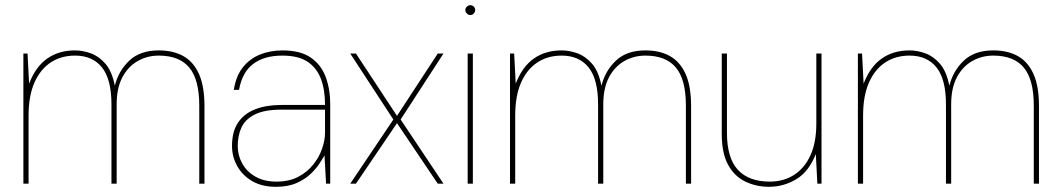

<svg xmlns="http://www.w3.org/2000/svg" viewBox="-20 -707 4078 739"><path d="M70 0V-501H86L92 -385Q117 -450 161.5 -481.5Q206 -513 269 -513Q298 -513 329 -502Q360 -491 385.5 -462Q411 -433 422 -377Q436 -434 477.5 -473.5Q519 -513 591 -513Q646 -513 685 -491.5Q724 -470 745.5 -423Q767 -376 767 -298V0H747V-300Q747 -401 708.5 -447Q670 -493 591 -493Q547 -493 510 -472Q473 -451 451 -409.5Q429 -368 429 -305V0H409V-305Q409 -402 372.5 -447.5Q336 -493 269 -493Q215 -493 175 -466.5Q135 -440 112.5 -389Q90 -338 90 -262V0Z M1042 12Q988 12 950.5 -10Q913 -32 893 -68Q873 -104 873 -145Q873 -201 896.5 -235.5Q920 -270 962.5 -286.5Q1005 -303 1063 -303H1231Q1231 -362 1215 -404Q1199 -446 1163.5 -469.5Q1128 -493 1067 -493Q997 -493 954.5 -461Q912 -429 900 -361H880Q888 -414 914.5 -447.5Q941 -481 980.5 -497Q1020 -513 1067 -513Q1136 -513 1176 -485.5Q1216 -458 1233.5 -411Q1251 -364 1251 -306V0H1235L1229 -109Q1223 -98 1210 -78Q1197 -58 1175.5 -37.5Q1154 -17 1121.5 -2.5Q1089 12 1042 12ZM1044 -8Q1093 -8 1128 -26.5Q1163 -45 1186 -74Q1209 -103 1220 -135.5Q1231 -168 1231 -197V-285H1063Q998 -285 961 -266.5Q924 -248 909.5 -216.5Q895 -185 895 -145Q895 -109 912.5 -77.5Q930 -46 963.5 -27Q997 -8 1044 -8Z M1328 0 1494 -247 1328 -501H1350L1508 -261L1665 -501H1687L1522 -247L1687 0H1665L1508 -233L1350 0Z M1780 0V-501H1800V0ZM1790 -649Q1783 -649 1777 -655Q1771 -661 1771 -668Q1771 -676 1777 -681.5Q1783 -687 1790 -687Q1798 -687 1803.5 -681.5Q1809 -676 1809 -668Q1809 -661 1803.5 -655Q1798 -649 1790 -649Z M1943 0V-501H1959L1965 -385Q1990 -450 2034.5 -481.5Q2079 -513 2142 -513Q2171 -513 2202 -502Q2233 -491 2258.5 -462Q2284 -433 2295 -377Q2309 -434 2350.5 -473.5Q2392 -513 2464 -513Q2519 -513 2558 -491.5Q2597 -470 2618.5 -423Q2640 -376 2640 -298V0H2620V-300Q2620 -401 2581.5 -447Q2543 -493 2464 -493Q2420 -493 2383 -472Q2346 -451 2324 -409.5Q2302 -368 2302 -305V0H2282V-305Q2282 -402 2245.5 -447.5Q2209 -493 2142 -493Q2088 -493 2048 -466.5Q2008 -440 1985.5 -389Q1963 -338 1963 -262V0Z M2940 12Q2890 12 2848 -8.5Q2806 -29 2782 -73.5Q2758 -118 2758 -191V-501H2778V-196Q2778 -99 2820 -53.5Q2862 -8 2943 -8Q2996 -8 3036.5 -34Q3077 -60 3099.5 -109.5Q3122 -159 3122 -231V-501H3142V0H3126L3120 -114Q3093 -46 3044.5 -17Q2996 12 2940 12Z M3282 0V-501H3298L3304 -385Q3329 -450 3373.5 -481.5Q3418 -513 3481 -513Q3510 -513 3541 -502Q3572 -491 3597.5 -462Q3623 -433 3634 -377Q3648 -434 3689.5 -473.5Q3731 -513 3803 -513Q3858 -513 3897 -491.5Q3936 -470 3957.5 -423Q3979 -376 3979 -298V0H3959V-300Q3959 -401 3920.5 -447Q3882 -493 3803 -493Q3759 -493 3722 -472Q3685 -451 3663 -409.5Q3641 -368 3641 -305V0H3621V-305Q3621 -402 3584.5 -447.5Q3548 -493 3481 -493Q3427 -493 3387 -466.5Q3347 -440 3324.5 -389Q3302 -338 3302 -262V0Z"/></svg>

Font: DM Sans 17pt Thin
Style: Regular
Weight: 250
Version: Version 4.004;gftools[0.9.30]